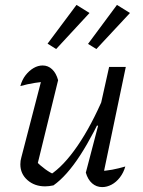

<svg xmlns="http://www.w3.org/2000/svg" viewBox="-20 -757 583 783"><path d="M217 -430 131 -79 125 -101Q144 -82 164.5 -67Q185 -52 203 -45L183 -43Q239 -79 296 -162Q353 -245 404 -365L416 -334Q390 -272 362.5 -219.5Q335 -167 307.5 -124.5Q280 -82 252.5 -51Q225 -20 198 -1Q179 3 164 3Q121 3 92 -22.5Q63 -48 63 -87Q63 -102 67 -115L156 -458L188 -426Q154 -424 122.5 -419Q91 -414 63 -406Q70 -432 84.5 -450.5Q99 -469 117 -479.5Q135 -490 154 -490Q176 -490 192.5 -474.5Q209 -459 217 -430ZM330 -53 380 -244 372 -246 425 -484H493L397 -25L382 -59Q411 -60 437.5 -65Q464 -70 491 -78Q484 -53 469 -33.5Q454 -14 435 -4Q416 6 397 6Q373 6 355.5 -9.5Q338 -25 330 -53ZM292 -737 345 -704 209 -557 174 -579ZM457 -737 510 -704 373 -557 339 -578Z"/></svg>

Font: Piazzolla 24pt
Style: Italic
Weight: 400
Italic angle: -11.3°
Designer: Juan Pablo del Peral
Foundry: Huerta Tipografica
Version: Version 2.005